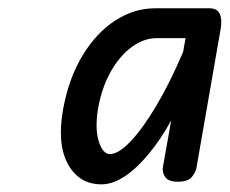

<svg xmlns="http://www.w3.org/2000/svg" viewBox="-20 -1056 569 476"><path d="M231.5 -599Q176 -599 148.5 -649Q121 -699 136.5 -785.5Q150.5 -862 184.5 -918.2Q218.5 -974.5 265.5 -1005Q312.5 -1035.5 365 -1035.5H498.5Q518.5 -1035.5 524.8 -1021.5Q531 -1007.5 527 -984L467 -639.5Q465.5 -630.5 456.2 -618Q447 -605.5 420.5 -605.5Q397.5 -605.5 389.5 -617.2Q381.5 -629 384 -642.5L404.5 -757.5Q378.5 -710.5 349 -674.8Q319.5 -639 289.5 -619Q259.5 -599 231.5 -599ZM252.5 -674Q274 -674 304.2 -706Q334.5 -738 368.2 -795Q402 -852 434 -927.5L440 -961.5H369Q337 -961.5 307 -939.8Q277 -918 254.8 -878.8Q232.5 -839.5 223 -786.5Q215 -736 225 -705Q235 -674 252.5 -674Z"/></svg>

Font: Edu AU VIC WA NT Pre Medium
Style: Regular
Weight: 500
Designer: Tina and Corey Anderson, Eben Sorkin, Mirko Velimirovic
Foundry: Google for Education
Version: Version 1.001